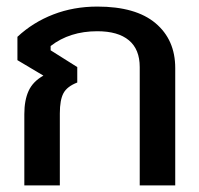

<svg xmlns="http://www.w3.org/2000/svg" viewBox="-20 -564 606 584"><path d="M54 -217Q54 -259 67 -287.5Q80 -316 112 -334L33 -381V-452Q80 -496 142 -520Q204 -544 276 -544Q393 -544 453 -493.5Q513 -443 513 -357V0H405V-360Q405 -414 372 -441.5Q339 -469 276 -469Q192 -469 134 -424V-411L215 -360V-313Q184 -301 173 -280.5Q162 -260 162 -219V0H54Z"/></svg>

Font: Pridi
Style: Regular
Weight: 400
Designer: Katatrad Team
Foundry: CadsonDemak
Version: Version 1.001